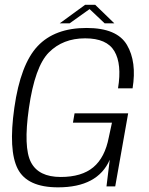

<svg xmlns="http://www.w3.org/2000/svg" viewBox="-20 -800 639 824"><path d="M229 4Q399.5 4 451 -114.5L437 0H474.5L530 -313.5H300L293 -273.5H460.5L447 -211Q430.5 -124 380.5 -82.2Q330.5 -40.5 240.5 -40.5Q145.5 -40.5 112.8 -103.8Q80 -167 104 -335.5Q129.5 -514.5 189.8 -575Q250 -635.5 345.5 -635.5Q438.5 -635.5 471 -580.2Q503.5 -525 486.5 -421H549Q567.5 -534.5 524.8 -607.2Q482 -680 351.5 -680Q215 -680 141.5 -602Q68 -524 41.5 -337.5Q15.5 -154.5 56.2 -75.2Q97 4 229 4ZM236.5 -700H279L364.5 -761L429 -700H470.5L388.5 -779.5H345.5Z"/></svg>

Font: Anybody UltraCondensed Thin Light
Style: Italic
Weight: 300
Italic angle: -10°
Version: Version 1.111